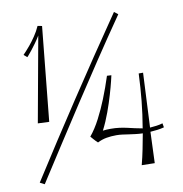

<svg xmlns="http://www.w3.org/2000/svg" viewBox="-74 -708 746 782"><g transform="rotate(-10 298.5 -317.0)"><path d="M504.9 -2.9 451.2 -3.9Q459.5 -35.6 465.8 -67.1Q472.2 -98.6 478 -130.9Q462.4 -131.3 448.5 -133.1Q434.6 -134.8 421.4 -136.7Q408.2 -138.7 395.5 -140.4Q382.8 -142.1 370.1 -142.1Q348.6 -142.1 329.3 -138.7Q310.1 -135.3 292 -126Q288.6 -128.9 284.2 -133.5Q279.8 -138.2 275.6 -142.8Q271.5 -147.5 268.6 -150.9Q265.6 -154.3 265.1 -154.8Q275.9 -167.5 286.6 -184.1Q297.4 -200.7 307.1 -219.5Q316.9 -238.3 325.9 -258.1Q335 -277.8 342.3 -296.4Q359.9 -340.3 375 -387.2L393.1 -386.2Q392.6 -383.8 387.5 -362.3Q382.3 -340.8 373 -309.1Q363.8 -277.3 350.3 -240.2Q336.9 -203.1 319.8 -169.9Q324.7 -170.9 335 -171.4Q345.2 -171.9 352.1 -171.9Q371.6 -171.9 387.9 -169.7Q404.3 -167.5 419.4 -164.1Q434.6 -160.6 449.5 -157.2Q464.4 -153.8 481 -150.9Q490.7 -207.5 496.1 -261.7Q501.5 -315.9 503.9 -374H522L511.2 -148.9Q524.4 -149.9 537.8 -151.6Q551.3 -153.3 564 -157.2L566.9 -140.1Q552.7 -136.2 538.3 -134.5Q523.9 -132.8 509.8 -131.8ZM110.8 -243.2 64 -245.1 127.9 -597.2Q118.2 -581.1 107.9 -566.9Q97.7 -552.7 89.1 -542Q80.6 -531.2 75 -524.9Q69.3 -518.6 68.8 -518.1L55.2 -529.8Q70.3 -545.4 84.5 -562.5Q96.7 -577.1 109.6 -596.2Q122.6 -615.2 131.8 -636.2L149.9 -632.8ZM29.8 -5.9Q79.6 -84 129.6 -161.1Q179.7 -238.3 231.2 -316.2Q282.7 -394 336.4 -473.9Q390.1 -553.7 448.2 -638.2L463.9 -626Q403.8 -539.1 349.1 -457Q294.4 -375 243.4 -296.9Q192.4 -218.8 144 -143.8Q95.7 -68.8 48.8 3.9Z"/></g></svg>

Font: Clicker Script
Style: Regular
Weight: 400
Designer: Astigmatic (AOETI)
Foundry: Astigmatic (AOETI)
Version: Version 1.000